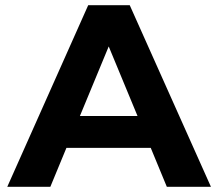

<svg xmlns="http://www.w3.org/2000/svg" viewBox="-20 -720 839 740"><path d="M561 -150H236L174 0H8L320 -700H480L793 0H623ZM510 -273 399 -541 288 -273Z"/></svg>

Font: APTA Sans Regular
Style: Bold Italic
Weight: 700
Version: Version 7.200